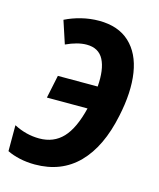

<svg xmlns="http://www.w3.org/2000/svg" viewBox="-90 -618 576 694"><g transform="rotate(15 197.5 -271.0)"><path d="M105 10Q75 10 48 4Q21 -2 1 -12V-109Q47 -85 96 -85Q150 -85 184 -121Q218 -157 237 -235H85L103 -321H252Q257 -386 238.5 -421.5Q220 -457 175 -457Q141 -457 98 -437L70 -522Q98 -536 130.5 -544Q163 -552 196 -552Q268 -552 310.5 -512.5Q353 -473 364 -402.5Q375 -332 355 -239Q330 -118 267 -54Q204 10 105 10Z"/></g></svg>

Font: Noto Sans Condensed SemiBold
Style: Italic
Weight: 600
Width: 3
Italic angle: -12°
Designer: Monotype Design Team
Foundry: Monotype Imaging Inc.
Version: Version 2.013; ttfautohint (v1.8.4.7-5d5b)